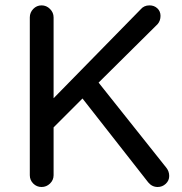

<svg xmlns="http://www.w3.org/2000/svg" viewBox="-20 -708 694 733"><path d="M93.8 -39.1V-641.6Q93.8 -660.2 106.9 -673.8Q120.1 -687.5 138.7 -687.5Q157.2 -687.5 170.9 -673.8Q184.6 -660.2 184.6 -641.6V-333L516.6 -671.9Q529.3 -687.5 550.8 -687.5Q568.4 -687.5 580.6 -676.3Q592.8 -665 592.8 -647.5Q592.8 -628.9 582 -616.2L356.4 -392.6L615.2 -67.4Q626 -53.7 626 -36.1Q626 -18.6 612.8 -6.3Q599.6 5.9 582 5.9Q560.5 5.9 545.9 -11.7L294.9 -332L184.6 -221.7V-39.1Q184.6 -20.5 170.9 -7.3Q157.2 5.9 138.7 5.9Q120.1 5.9 106.9 -7.3Q93.8 -20.5 93.8 -39.1Z"/></svg>

Font: KTXP_ComRound
Style: Medium
Weight: 500
Version: Version 1.01;May 16, 2022;FontCreator 13.0.0.2683 64-bit